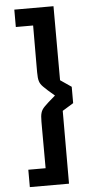

<svg xmlns="http://www.w3.org/2000/svg" viewBox="-61 -765 494 994"><g transform="rotate(-5 186.0 -268.0)"><path d="M314 -304.7 256.8 -343.8 256.3 -728.5H52.7V-638.2H142.6L142.1 -429.7V-395C142.1 -374 143.6 -358.9 147 -348.6C149.9 -338.4 156.2 -328.6 166.5 -318.4C176.3 -308.1 195.3 -291 223.6 -267.1C195.3 -243.2 176.3 -226.1 166.5 -215.8C156.2 -205.6 149.9 -195.3 147 -185.1C143.6 -174.8 142.1 -159.7 142.1 -138.7V-104L142.6 103.5H52.7V193.8H256.3L256.8 -184.6L314 -219.7Z"/></g></svg>

Font: SG Kara SemiBold
Style: Regular
Weight: 400
Designer: Damoon Khanjanzadeh
Version: Version 1.000